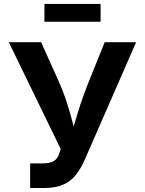

<svg xmlns="http://www.w3.org/2000/svg" viewBox="-20 -938 724 958"><path d="M130.4 0V-122.6H189Q226.1 -122.6 246.1 -133.1Q266.1 -143.6 273.9 -167.5L282.7 -194.8L23.9 -727.5H185.1L269 -541Q295.9 -481 313.2 -427.2Q330.6 -373.5 342.8 -325.4Q355 -277.3 365.7 -234.9H325.7Q343.3 -293.5 366.7 -371.1Q390.1 -448.7 427.2 -541L502.4 -727.5H659.2L401.4 -137.7Q381.8 -93.8 356.4 -62.7Q331.1 -31.7 293.7 -15.9Q256.3 0 202.1 0ZM481.9 -918.5V-829.6H201.7V-918.5Z"/></svg>

Font: Inter
Style: 650
Weight: 650
Designer: Rasmus Andersson
Foundry: rsms
Version: Version 4.001;git-66647c0bb